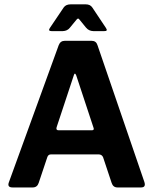

<svg xmlns="http://www.w3.org/2000/svg" viewBox="-20 -852 712 872"><path d="M404.7 -272 326.3 -509.3Q319.7 -525.7 315 -509.3L237 -273.7Q233.3 -260.3 246 -260.3H398.3Q409 -261 404.7 -272ZM194.7 -137.7 155.7 -21.3Q149 -0.7 128.7 -0.7H37Q10.7 -0.7 21 -26L246.7 -647Q254.3 -666.7 274.3 -666.7H396Q416.7 -666.7 422.7 -647L635.3 -26.7Q644.3 -0.7 620.7 -0.7H513.3Q493.7 -0.7 487 -21.3L448 -138.3Q442.7 -149.7 430 -150.7H210.7Q199 -150.7 194.7 -137.7ZM206.3 -724.7 269.7 -818.7Q279.7 -832.3 301.3 -832.3H369Q389.7 -832.3 399 -818.3L461 -725.3Q471.7 -710 453 -710.7H403.7Q383 -711.3 370.3 -727L340.7 -763.3Q335 -772 328 -763.3L297.3 -726Q285.7 -711.3 265.3 -710.7H214.3Q197 -710.7 206.3 -724.7Z"/></svg>

Font: Vivano Light
Style: Regular
Weight: 300
Designer: Joe Prince, Josias Burgherr
Version: Version 2.064;September 19, 2022;FontCreator 14.0.0.2877 64-